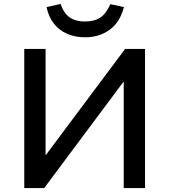

<svg xmlns="http://www.w3.org/2000/svg" viewBox="-20 -953 858 973"><path d="M103 0V-705H211V-167H212L614 -705H715V0H607V-539H606L204 0ZM411 -764Q361 -764 320.5 -781.5Q280 -799 253 -833.5Q226 -868 216 -917L287 -933Q303 -886 333 -865Q363 -844 410 -844Q459 -844 489 -864.5Q519 -885 539 -932L608 -917Q588 -840 535.5 -802Q483 -764 411 -764Z"/></svg>

Font: Nunito Sans 7pt SemiBold
Style: Regular
Weight: 600
Designer: Vernon Adams
Foundry: Vernon Adams
Version: Version 3.101;gftools[0.9.27]